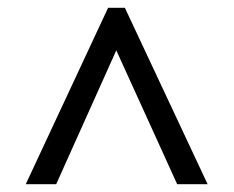

<svg xmlns="http://www.w3.org/2000/svg" viewBox="-20 -734 599 492"><path d="M46 -262 257 -714H300L512 -262H434L278 -605L124 -262Z"/></svg>

Font: Noto Serif NP Hmong
Style: Regular
Weight: 400
Designer: Dalton Maag Ltd
Foundry: Dalton Maag Ltd
Version: Version 1.001